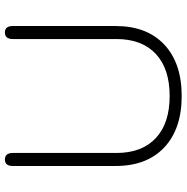

<svg xmlns="http://www.w3.org/2000/svg" viewBox="-9 -741 760 782"><g transform="rotate(90 371.0 -350.0)"><path d="M86 -22V-441Q86 -568 161.5 -639Q237 -710 371 -710Q505 -710 580.5 -639Q656 -568 656 -441V-22Q656 10 630 10Q603 10 603 -22V-444Q603 -548 542.5 -604.5Q482 -661 371 -661Q260 -661 199.5 -604.5Q139 -548 139 -444V-22Q139 10 112 10Q86 10 86 -22Z"/></g></svg>

Font: Kodchasan ExtraLight
Style: Regular
Weight: 275
Version: Version 1.000; ttfautohint (v1.6)